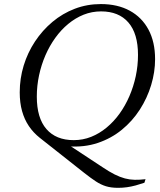

<svg xmlns="http://www.w3.org/2000/svg" viewBox="-20 -715 789 944"><path d="M394 135 175.5 -37.5Q144 -62.5 122 -95Q100 -127.5 88.5 -168.8Q77 -210 77 -261Q77 -329 96.5 -392.8Q116 -456.5 152.2 -511.2Q188.5 -566 238 -607.5Q287.5 -649 347.8 -672Q408 -695 476 -695Q558 -695 617.8 -662.5Q677.5 -630 710 -569.5Q742.5 -509 742.5 -424Q742.5 -360.5 723.2 -296.8Q704 -233 667.5 -176.2Q631 -119.5 579 -77Q527 -34.5 460.8 -12.2Q394.5 10 316.5 4.5L301 -13.5L484 107Q517.5 129.5 544 142.8Q570.5 156 594 162.2Q617.5 168.5 642 169Q666.5 169.5 695.5 166L690 183.5Q668 191 646.8 196.8Q625.5 202.5 604.5 205.5Q583.5 208.5 560.5 208.5Q526.5 208.5 501.2 200.8Q476 193 451.5 177Q427 161 394 135ZM161 -240Q161 -135 208.2 -80.5Q255.5 -26 342.5 -26Q387.5 -26 428.2 -42.2Q469 -58.5 504.2 -87.8Q539.5 -117 567.8 -156.2Q596 -195.5 616.2 -242.2Q636.5 -289 647.5 -340.5Q658.5 -392 658.5 -445Q658.5 -550 611.2 -604.5Q564 -659 477 -659Q432 -659 391.2 -642.8Q350.5 -626.5 315.2 -597.2Q280 -568 251.8 -528.8Q223.5 -489.5 203.2 -442.8Q183 -396 172 -344.5Q161 -293 161 -240Z"/></svg>

Font: Newsreader 36pt
Style: Italic
Weight: 400
Italic angle: -17°
Designer: Hugues Gentile
Foundry: Production Type
Version: Version 1.003